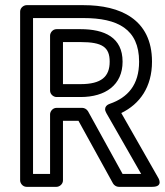

<svg xmlns="http://www.w3.org/2000/svg" viewBox="-20 -699 639 744"><path d="M174 -561V-348C174 -333 188 -323 199 -323H292C389 -323 455 -370 455 -460C455 -554 385 -586 292 -586H199C184 -586 174 -572 174 -561ZM224 -536H292C377 -536 405 -516 405 -460C405 -402 373 -373 292 -373H224ZM527 -25H455L321 -268C316 -276 307 -281 299 -281H199C184 -281 174 -267 174 -256V-25H108V-629H304C435 -629 519 -587 519 -460C519 -370 475 -321 406 -297C399 -295 378 -285 392 -261ZM570 25C617 25 592 -12 592 -12L450 -261C522 -296 569 -362 569 -460C569 -625 445 -679 304 -679H83C72 -679 58 -669 58 -654V0C58 11 68 25 83 25H199C210 25 224 15 224 0V-231H284L418 12C422 19 431 25 440 25Z"/></svg>

Font: Falling Sky
Style: Ou
Weight: 400
Designer: Paul D. Hunt
Foundry: Adobe Systems Incorporated
Version: Version 1.02